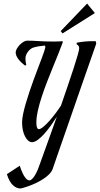

<svg xmlns="http://www.w3.org/2000/svg" viewBox="-20 -905 565 1087"><path d="M186 -214.8Q186 -211.9 186 -205.1Q186 -198.2 187.3 -191.4Q188.5 -184.6 191.4 -179.2Q194.3 -173.8 200.2 -173.8Q209.5 -173.8 225.1 -186.8Q240.7 -199.7 258.5 -219.5Q276.4 -239.3 293.9 -262.7Q311.5 -286.1 325.2 -307.1Q344.7 -364.3 363.5 -418.7Q382.3 -473.1 396.5 -517.3Q410.6 -561.5 419.4 -591.8Q428.2 -622.1 428.2 -630.9Q428.2 -637.7 426.5 -641.8Q424.8 -646 422.4 -648.4Q419.9 -650.9 417.5 -651.9Q415 -652.8 414.1 -653.8V-663.1Q422.9 -665 434.3 -666.7Q445.8 -668.5 457.8 -669.7Q469.7 -670.9 481.7 -671.4Q493.7 -671.9 503.9 -671.9H522L524.9 -658.2Q520.5 -645.5 509.8 -614.7Q499 -584 483.9 -540.8Q468.8 -497.6 450.4 -445.1Q432.1 -392.6 412.8 -336.7Q393.6 -280.8 373.8 -224.1Q354 -167.5 336.2 -116.2Q318.4 -64.9 303.5 -22Q288.6 21 278.8 49.8Q272.9 66.9 258.1 81.8Q243.2 96.7 223.6 109.1Q204.1 121.6 182.9 131.6Q161.6 141.6 143.3 148.2Q125 154.8 111.8 158.4Q98.6 162.1 96.2 162.1Q73.2 162.1 53 143.3Q32.7 124.5 19 81.1L91.8 33.2Q99.1 56.6 107.9 74.7Q111.3 82.5 115.7 90.1Q120.1 97.7 125.2 103.5Q130.4 109.4 135.7 112.8Q141.1 116.2 147 116.2Q153.3 116.2 160.4 109.6Q167.5 103 174.1 93.3Q180.7 83.5 186 72.8Q191.4 62 194.8 53.2Q199.2 41.5 209.5 12.9Q219.7 -15.6 234.1 -55.4Q248.5 -95.2 265.9 -143.8Q283.2 -192.4 301.8 -244.1Q285.6 -218.8 267.1 -193.1Q248.5 -167.5 230 -146.7Q211.4 -126 193.6 -113Q175.8 -100.1 161.1 -100.1Q149.9 -100.1 139.6 -108.9Q129.4 -117.7 121.6 -132.8Q113.8 -147.9 109.4 -168.2Q105 -188.5 105 -211.9Q105 -231.4 110.6 -258.5Q116.2 -285.6 125.2 -317.1Q134.3 -348.6 145.8 -382.8Q157.2 -417 169.4 -450.4Q181.6 -483.9 193.4 -514.9Q205.1 -545.9 214.6 -570.8Q224.1 -595.7 230 -613.3Q235.8 -630.9 236.8 -637.2Q236.8 -642.6 233.9 -647Q215.3 -645.5 197.8 -642.6Q180.2 -639.6 166 -634.8Q159.7 -632.3 152.3 -626.7Q145 -621.1 138.7 -612.8Q132.3 -604.5 128.2 -594.5Q124 -584.5 124 -574.2Q124 -567.9 125 -558.3Q126 -548.8 128.9 -539.1L123 -533.2Q98.1 -551.3 83.5 -571Q68.8 -590.8 68.8 -607.9Q68.8 -617.7 75.4 -629.4Q82 -641.1 91.8 -651.1Q101.6 -661.1 112.8 -668Q124 -674.8 132.8 -674.8Q163.1 -674.8 199.2 -672.4Q235.4 -669.9 275.9 -669.9Q284.7 -669.9 291.5 -669.9Q298.3 -669.9 304.7 -670.2Q311 -670.4 317.6 -670.7Q324.2 -670.9 333 -671.9L335.9 -667Q326.2 -639.6 311.3 -603Q296.4 -566.4 279.8 -525.4Q263.2 -484.4 246.3 -441.2Q229.5 -397.9 216.1 -356.7Q202.6 -315.4 194.3 -278.8Q186 -242.2 186 -214.8ZM517.1 -831.1 334 -715.8 323.7 -729 473.1 -884.8Z"/></svg>

Font: Romanesco
Style: Regular
Weight: 400
Designer: Astigmatic (AOETI)
Foundry: Astigmatic (AOETI)
Version: Version 1.000